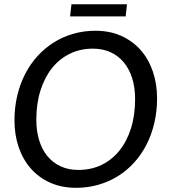

<svg xmlns="http://www.w3.org/2000/svg" viewBox="-20 -869 787 896"><path d="M47.5 0ZM713 -409.5Q713 -349 700 -294.2Q687 -239.5 663.2 -193.2Q639.5 -147 605.5 -109.8Q571.5 -72.5 529.5 -46.5Q487.5 -20.5 438.2 -6.5Q389 7.5 335 7.5Q268.5 7.5 215.2 -16Q162 -39.5 124.8 -81.5Q87.5 -123.5 67.5 -181.2Q47.5 -239 47.5 -307.5Q47.5 -368 60.5 -422.8Q73.5 -477.5 97.5 -524Q121.5 -570.5 155.5 -607.8Q189.5 -645 231.5 -671.2Q273.5 -697.5 322.5 -711.5Q371.5 -725.5 425.5 -725.5Q492 -725.5 545.2 -701.8Q598.5 -678 635.8 -636Q673 -594 693 -536Q713 -478 713 -409.5ZM610.5 -407Q610.5 -460.5 596.8 -504Q583 -547.5 557.5 -578.2Q532 -609 495.5 -625.5Q459 -642 413.5 -642Q355 -642 306.5 -618.5Q258 -595 223.2 -551.8Q188.5 -508.5 169 -447.2Q149.5 -386 149.5 -310.5Q149.5 -257 163 -213.5Q176.5 -170 202 -139.5Q227.5 -109 263.8 -92.5Q300 -76 346 -76Q405 -76 453.5 -99.2Q502 -122.5 537 -165.8Q572 -209 591.2 -270Q610.5 -331 610.5 -407ZM313.5 -849H572.5L566.5 -792.5H307Z"/></svg>

Font: Lato Medium
Style: Italic
Weight: 500
Italic angle: -7°
Designer: Lukasz Dziedzic
Foundry: tyPoland Lukasz Dziedzic
Version: Version 2.006; 2014-01-15